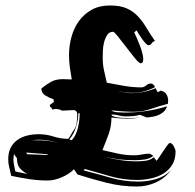

<svg xmlns="http://www.w3.org/2000/svg" viewBox="-20 -683 711 701"><path d="M600 -161Q608 -161 614.5 -149Q621 -137 621 -130Q621 -101 608.5 -81Q596 -61 576 -49Q556 -37 531 -31.5Q506 -26 481 -26Q431 -26 384.5 -39Q338 -52 290 -66L285 -61Q335 -48 384 -34Q433 -20 485 -20Q517 -20 549 -29Q581 -38 604 -61Q582 -32 549 -17Q516 -2 480 -2Q424 -2 370 -15.5Q316 -29 263 -46L250 -65Q232 -47 205 -35.5Q178 -24 154 -24Q120 -24 87 -29Q54 -34 21 -41Q18 -56 14 -71Q10 -86 10 -101Q10 -126 19 -143.5Q28 -161 43.5 -172Q59 -183 79 -188Q99 -193 122 -193Q149 -193 175.5 -184.5Q202 -176 229 -176Q235 -183 239 -191Q243 -199 250 -209Q258 -219 260 -236Q262 -253 262 -265Q262 -281 247 -281Q237 -281 227 -280Q217 -279 207 -279Q196 -285 184 -285Q179 -285 171 -283Q169 -290 165.5 -291Q162 -292 162 -300L177 -311L175 -321Q161 -325 146 -334Q131 -343 131 -360Q148 -374 166 -384Q184 -394 208 -394H211L242 -393Q238 -415 235 -437Q232 -459 232 -482Q232 -516 241 -548.5Q250 -581 268.5 -606.5Q287 -632 315 -647.5Q343 -663 381 -663Q419 -663 442.5 -652.5Q466 -642 483 -624Q500 -606 514 -582.5Q528 -559 546 -533Q538 -532 534 -525Q530 -518 522 -518Q518 -518 511.5 -525Q505 -532 498.5 -541Q492 -550 486.5 -559Q481 -568 479 -572L470 -565Q474 -557 479.5 -544Q485 -531 490.5 -517Q496 -503 499.5 -489.5Q503 -476 503 -468Q503 -463 501.5 -457.5Q500 -452 492 -452Q484 -456 469 -475Q454 -494 438.5 -514Q423 -534 410 -550.5Q397 -567 393 -567Q379 -567 371.5 -555.5Q364 -544 360 -528.5Q356 -513 355.5 -496.5Q355 -480 355 -470Q355 -447 360 -425L370 -381Q402 -375 433 -369.5Q464 -364 496 -364Q506 -364 513.5 -371Q521 -378 531 -378Q536 -378 540 -374Q544 -370 546 -365Q527 -355 506.5 -349.5Q486 -344 465 -344Q448 -344 432 -346Q421 -348 410 -351Q435 -343 460 -343Q506 -343 548 -361L556 -346L566 -352Q580 -350 587 -339.5Q594 -329 594 -316L593 -304Q562 -296 531.5 -285.5Q501 -275 469 -275Q448 -275 427.5 -276.5Q407 -278 386 -280Q394 -274 409.5 -273Q425 -272 435 -272Q474 -272 513 -277.5Q552 -283 590 -295Q586 -283 578 -275.5Q570 -268 560 -263.5Q550 -259 538.5 -257Q527 -255 516 -254L491 -264Q478 -260 465.5 -259Q453 -258 440 -258Q426 -258 413.5 -261.5Q401 -265 387 -265Q387 -261 393 -258.5Q399 -256 408.5 -254.5Q418 -253 430 -252.5Q442 -252 453 -252Q466 -252 476 -252.5Q486 -253 490 -253Q467 -250 445 -250Q431 -250 416 -251Q401 -252 387 -254Q387 -222 376.5 -193Q366 -164 354 -135Q383 -128 411.5 -122Q440 -116 469 -116Q484 -116 498 -119Q512 -122 527 -122L540 -114Q526 -103 507 -100.5Q488 -98 471 -98Q442 -98 414 -101Q388 -105 362 -111Q390 -103 417 -99Q447 -94 477 -94Q494 -94 511 -96Q528 -98 542 -109L551 -96Q555 -99 562 -110Q569 -121 576.5 -132Q584 -143 590.5 -152Q597 -161 600 -161ZM36 -57Q39 -56 45 -55Q51 -54 58 -52.5Q65 -51 71.5 -49.5Q78 -48 81 -48Q68 -53 55 -66Q42 -79 42 -103Q42 -107 37 -112Q32 -117 32 -122V-124Q29 -112 29 -101Q29 -90 31.5 -79Q34 -68 36 -57ZM271 -271Q269 -269 267 -269L266 -270Q266 -246 257.5 -219Q249 -192 233 -174L242 -171Q259 -190 265 -218Q271 -246 271 -271ZM79 -120 155 -117 152 -120 76 -126ZM122 -173Q109 -173 97 -170Q103 -171 109 -171H120Q140 -171 160 -168Q176 -165 193 -162Q176 -166 161 -169Q142 -173 122 -173ZM359 -113Q361 -112 362 -111Q361 -112 359 -113Z"/></svg>

Font: Finger Paint
Style: Regular
Weight: 400
Designer: Ralph du Carrois
Foundry: Ralph du Carrois
Version: Version 1.001